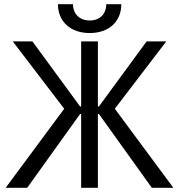

<svg xmlns="http://www.w3.org/2000/svg" viewBox="-20 -898 856 918"><path d="M257 -878C257 -795 317 -740 409 -740C501 -740 560 -795 560 -878H488C488 -831 457 -800 409 -800C361 -800 329 -831 329 -878ZM368 0H448V-353H453L706 0H809L529 -378L775 -700H681L453 -389H448V-700H368V-389H363L135 -700H41L287 -378L7 0H110L363 -353H368Z"/></svg>

Font: Fixel Text Regular
Style: Regular
Weight: 400
Width: 4
Designer: AlfaBravo + MacPaw
Foundry: Kyrylo Tkachov, Marchela Mozhyna, Serhii Makarenko, Maria Weinstein, Zakhar Kryvoshyya
Version: Version 1.211